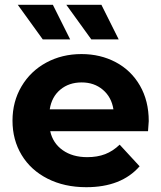

<svg xmlns="http://www.w3.org/2000/svg" viewBox="-20 -771 671 799"><path d="M596 -225H189Q200 -175 241 -146Q282 -117 343 -117Q385 -117 417.5 -129.5Q450 -142 478 -169L561 -79Q485 8 339 8Q248 8 178 -27.5Q108 -63 70 -126Q32 -189 32 -269Q32 -348 69.5 -411.5Q107 -475 172.5 -510.5Q238 -546 319 -546Q398 -546 462 -512Q526 -478 562.5 -414.5Q599 -351 599 -267Q599 -264 596 -225ZM187 -316H452Q444 -367 408 -397.5Q372 -428 320 -428Q267 -428 231 -398Q195 -368 187 -316ZM54 -751H200L272 -607H158ZM256 -751H402L474 -607H360Z"/></svg>

Font: APTA Sans Regular
Style: Bold Italic
Weight: 700
Version: Version 7.200